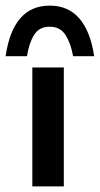

<svg xmlns="http://www.w3.org/2000/svg" viewBox="-38 -663 355 683"><path d="M77 -423H189V0H77ZM139 -643Q205 -643 244.5 -597Q284 -551 297 -463H222Q214 -509 195 -538.5Q176 -568 139 -568Q101 -568 83 -538.5Q65 -509 58 -463H-18Q8 -643 139 -643Z"/></svg>

Font: Synthetic SemiBold
Style: Regular
Weight: 600
Designer: Santiago Orozco
Foundry: Typemade
Version: Version 2.000; ttfautohint (v1.8.4.7-5d5b)